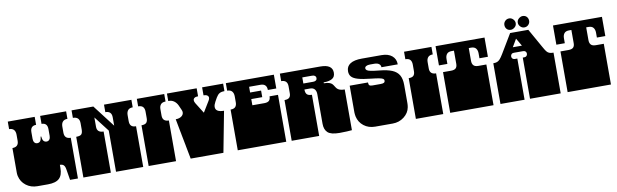

<svg xmlns="http://www.w3.org/2000/svg" viewBox="-51 -1440 6483 2016"><g transform="rotate(-10 3191.0 -431.5)"><path d="M36 -135Q35 -140 34 -146Q33 -152 32.5 -158.5Q32 -165 32 -171V-172Q32 -185 32 -191Q32 -197 32 -209V-260Q32 -269 32 -273.5Q32 -278 32 -282.5Q32 -287 32 -296V-297Q32 -310 32 -316Q32 -322 32 -334V-434Q99 -434 99 -500V-564Q99 -599 82 -617.5Q65 -636 32 -636V-716H319V-631Q257 -631 257 -564V-492Q257 -468 268 -453.5Q279 -439 298 -439Q317 -439 329 -452Q341 -465 344 -501H351Q354 -465 366.5 -452Q379 -439 398 -439Q417 -439 428 -453.5Q439 -468 439 -492V-564Q439 -631 377 -631V-716H654V-636Q621 -636 604 -617.5Q587 -599 587 -564V-500Q587 -434 654 -434V-334Q654 -321 654 -315Q654 -309 654 -297V-296Q654 -287 654 -282.5Q654 -278 654 -273.5Q654 -269 654 -260V0H570L551 -115Q546 -147 532.5 -160.5Q519 -174 492 -174V-141Q492 -64 454.5 -29Q417 6 333 6H221Q152 6 101 -33Q50 -72 36 -135Z M712 -171V-172Q712 -185 712 -191Q712 -197 712 -209V-260Q712 -269 712 -273.5Q712 -278 712 -282.5Q712 -287 712 -296V-297Q712 -310 712 -316Q712 -322 712 -334V-434Q755 -434 768.5 -449.5Q782 -465 782 -500V-567Q782 -636 712 -636V-716H944L1125 -480V-569Q1125 -636 1058 -636V-716H1350V-636Q1315 -636 1299 -616.5Q1283 -597 1283 -564V-500Q1283 -468 1298.5 -451Q1314 -434 1350 -434V0H1060V-135Q1060 -144 1060 -148.5Q1060 -153 1060 -157.5Q1060 -162 1060 -171V-172Q1060 -185 1060 -191Q1060 -197 1060 -209V-260Q1060 -269 1060 -273.5Q1060 -278 1060 -282.5Q1060 -287 1060 -296V-297Q1060 -310 1060 -316Q1060 -322 1060 -334V-439L935 -601V-501Q935 -439 1005 -439V0H712V-135Q712 -144 712 -148.5Q712 -153 712 -157.5Q712 -162 712 -171Z M1408 -171V-172Q1408 -185 1408 -191Q1408 -197 1408 -209V-260Q1408 -269 1408 -273.5Q1408 -278 1408 -282.5Q1408 -287 1408 -296V-297Q1408 -310 1408 -316Q1408 -322 1408 -334V-434Q1445 -434 1460 -449.5Q1475 -465 1475 -498V-567Q1475 -600 1459.5 -618Q1444 -636 1408 -636V-716H1700V-636Q1665 -636 1649 -617Q1633 -598 1633 -567V-498Q1633 -434 1700 -434V0H1408V-135Q1408 -144 1408 -148.5Q1408 -153 1408 -157.5Q1408 -162 1408 -171Z M1824 -167 1821 -183Q1819 -192 1818.5 -196Q1818 -200 1816 -209L1806 -260Q1805 -268 1804 -272Q1803 -276 1802.5 -280Q1802 -284 1800 -292L1798 -302Q1796 -313 1795 -318Q1794 -323 1792 -334L1773 -434Q1811 -434 1834.5 -451Q1858 -468 1858 -494Q1858 -506 1852 -519L1829 -571Q1815 -601 1791 -618.5Q1767 -636 1739 -636H1729V-716H2046V-631Q2021 -631 2007.5 -622Q1994 -613 1994 -597Q1994 -581 2005 -564L2075 -452H2077L2146 -565Q2157 -582 2157 -596Q2157 -612 2143 -621.5Q2129 -631 2104 -631V-716H2328V-636Q2294 -636 2274.5 -624.5Q2255 -613 2238 -584L2215 -543Q2198 -512 2198 -490Q2198 -434 2288 -434L2205 0H1856L1830 -135Q1829 -143 1828 -147Q1827 -151 1826.5 -155Q1826 -159 1824 -167Z M2358 -171V-172Q2358 -185 2358 -191Q2358 -197 2358 -209V-260Q2358 -269 2358 -273.5Q2358 -278 2358 -282.5Q2358 -287 2358 -296V-297Q2358 -310 2358 -316Q2358 -322 2358 -334V-434Q2394 -434 2409.5 -451Q2425 -468 2425 -500V-564Q2425 -597 2408.5 -616.5Q2392 -636 2357 -636V-716H2869V-569H2779Q2779 -636 2712 -636H2591V-575H2708V-505H2591V-439H2718Q2754 -439 2769.5 -454Q2785 -469 2785 -500H2875V-334Q2875 -321 2875 -315Q2875 -309 2875 -297V-296Q2875 -287 2875 -282.5Q2875 -278 2875 -273.5Q2875 -269 2875 -260V-209Q2875 -196 2875 -190Q2875 -184 2875 -172V-171Q2875 -162 2875 -157.5Q2875 -153 2875 -148.5Q2875 -144 2875 -135V0H2358V-135Q2358 -144 2358 -148.5Q2358 -153 2358 -157.5Q2358 -162 2358 -171Z M3283 -119V-135Q3283 -144 3283 -148.5Q3283 -153 3283 -157.5Q3283 -162 3283 -171V-172Q3283 -185 3283 -191Q3283 -197 3283 -209V-260Q3283 -269 3283 -273.5Q3283 -278 3283 -282.5Q3283 -287 3283 -296V-297Q3283 -310 3283 -316Q3283 -322 3283 -334V-434Q3283 -468 3267 -487.5Q3251 -507 3218 -507H3158Q3158 -471 3173.5 -455Q3189 -439 3226 -439V0H2933V-135Q2933 -144 2933 -148.5Q2933 -153 2933 -157.5Q2933 -162 2933 -171V-172Q2933 -185 2933 -191Q2933 -197 2933 -209V-260Q2933 -269 2933 -273.5Q2933 -278 2933 -282.5Q2933 -287 2933 -296V-297Q2933 -310 2933 -316Q2933 -322 2933 -334V-434Q2969 -434 2984.5 -449Q3000 -464 3000 -495V-569Q3000 -636 2933 -636V-716H3364Q3493 -716 3493 -628Q3493 -582 3460 -564Q3427 -546 3378 -546H3370V-536Q3405 -536 3426 -529Q3447 -522 3457 -511.5Q3467 -501 3477 -484Q3487 -467 3496.5 -457.5Q3506 -448 3524.5 -441Q3543 -434 3575 -434V0Q3559 2 3521 4Q3483 6 3443 6Q3351 6 3317 -26Q3283 -58 3283 -119ZM3304 -604Q3304 -618 3293.5 -627Q3283 -636 3263 -636H3158V-571H3263Q3282 -571 3293 -579.5Q3304 -588 3304 -604Z M3638 -135Q3636 -146 3634.5 -157Q3633 -168 3633 -178V-180Q3633 -190 3633 -194.5Q3633 -199 3633 -209V-260Q3633 -269 3633 -273.5Q3633 -278 3633 -282.5Q3633 -287 3633 -296V-297Q3633 -310 3633 -316Q3633 -322 3633 -334V-464H3828Q3828 -442 3836.5 -433.5Q3845 -425 3868 -425H3955Q3981 -425 3992 -431.5Q4003 -438 4003 -454Q4003 -466 3992.5 -473Q3982 -480 3952.5 -486Q3923 -492 3865 -498Q3778 -507 3730 -521Q3682 -535 3662 -557.5Q3642 -580 3642 -616Q3642 -668 3684 -695Q3726 -722 3807 -722H4018Q4088 -722 4128.5 -688.5Q4169 -655 4169 -597H3995Q3995 -619 3977.5 -632.5Q3960 -646 3928 -646H3882Q3855 -646 3840.5 -637.5Q3826 -629 3826 -616Q3826 -602 3837.5 -593.5Q3849 -585 3879.5 -579Q3910 -573 3969 -567Q4053 -559 4102.5 -538Q4152 -517 4175 -477.5Q4198 -438 4198 -373V-334Q4198 -321 4198 -315Q4198 -309 4198 -297V-296Q4198 -287 4198 -282.5Q4198 -278 4198 -273.5Q4198 -269 4198 -260V-209Q4198 -199 4198 -194.5Q4198 -190 4198 -180V-178Q4198 -168 4197 -157Q4196 -146 4194 -135Q4183 -75 4130.5 -34.5Q4078 6 4009 6H3822Q3752 6 3702 -33Q3652 -72 3638 -135Z M4257 -171V-172Q4257 -185 4257 -191Q4257 -197 4257 -209V-260Q4257 -269 4257 -273.5Q4257 -278 4257 -282.5Q4257 -287 4257 -296V-297Q4257 -310 4257 -316Q4257 -322 4257 -334V-434Q4294 -434 4309 -449.5Q4324 -465 4324 -498V-567Q4324 -600 4308.5 -618Q4293 -636 4257 -636V-716H4549V-636Q4514 -636 4498 -617Q4482 -598 4482 -567V-498Q4482 -434 4549 -434V0H4257V-135Q4257 -144 4257 -148.5Q4257 -153 4257 -157.5Q4257 -162 4257 -171Z M4623 -171V-172Q4623 -185 4623 -191Q4623 -197 4623 -209V-260Q4623 -269 4623 -273.5Q4623 -278 4623 -282.5Q4623 -287 4623 -296V-297Q4623 -310 4623 -316Q4623 -322 4623 -334V-434H4708Q4744 -434 4759.5 -449Q4775 -464 4775 -495V-636H4750Q4715 -636 4699 -616.5Q4683 -597 4683 -564V-511H4593V-716H5115V-511H5025V-563Q5025 -596 5009 -616Q4993 -636 4958 -636H4933V-500Q4933 -468 4948.5 -451Q4964 -434 5000 -434H5085V-334Q5085 -321 5085 -315Q5085 -309 5085 -297V-296Q5085 -287 5085 -282.5Q5085 -278 5085 -273.5Q5085 -269 5085 -260V-209Q5085 -196 5085 -190Q5085 -184 5085 -172V-171Q5085 -162 5085 -157.5Q5085 -153 5085 -148.5Q5085 -144 5085 -135V0H4623V-135Q4623 -144 4623 -148.5Q4623 -153 4623 -157.5Q4623 -162 4623 -171Z M5159 -171V-172Q5159 -185 5159 -191Q5159 -197 5159 -209V-260Q5159 -269 5159 -273.5Q5159 -278 5159 -282.5Q5159 -287 5159 -296V-297Q5159 -310 5159 -316Q5159 -322 5159 -334V-434Q5184 -434 5200 -440Q5216 -446 5231 -462.5Q5246 -479 5267 -514L5388 -716H5582L5694 -517Q5715 -479 5727 -463.5Q5739 -448 5755 -441Q5771 -434 5801 -434V0H5474V-135Q5474 -144 5474 -148.5Q5474 -153 5474 -157.5Q5474 -162 5474 -171V-172Q5474 -185 5474 -191Q5474 -197 5474 -209V-260Q5474 -269 5474 -273.5Q5474 -278 5474 -282.5Q5474 -287 5474 -296V-297Q5474 -310 5474 -316Q5474 -322 5474 -334V-439H5490Q5506 -439 5515 -448.5Q5524 -458 5524 -473Q5524 -487 5515 -496Q5506 -505 5490 -505H5390Q5373 -505 5364.5 -495Q5356 -485 5356 -472Q5356 -456 5366 -447.5Q5376 -439 5390 -439H5416V0H5159V-135Q5159 -144 5159 -148.5Q5159 -153 5159 -157.5Q5159 -162 5159 -171ZM5487 -564 5439 -647 5390 -564ZM5486 -808Q5486 -835 5506.5 -852Q5527 -869 5547 -869Q5575 -869 5591 -851.5Q5607 -834 5607 -808Q5607 -784 5589.5 -766Q5572 -748 5546 -748Q5522 -748 5504 -766.5Q5486 -785 5486 -808ZM5343 -809Q5343 -833 5360.5 -851Q5378 -869 5404 -869Q5428 -869 5446 -850.5Q5464 -832 5464 -809Q5464 -782 5443.5 -765Q5423 -748 5403 -748Q5375 -748 5359 -765.5Q5343 -783 5343 -809Z M5875 -171V-172Q5875 -185 5875 -191Q5875 -197 5875 -209V-260Q5875 -269 5875 -273.5Q5875 -278 5875 -282.5Q5875 -287 5875 -296V-297Q5875 -310 5875 -316Q5875 -322 5875 -334V-434H5960Q5996 -434 6011.5 -449Q6027 -464 6027 -495V-636H6002Q5967 -636 5951 -616.5Q5935 -597 5935 -564V-511H5845V-716H6367V-511H6277V-563Q6277 -596 6261 -616Q6245 -636 6210 -636H6185V-500Q6185 -468 6200.5 -451Q6216 -434 6252 -434H6337V-334Q6337 -321 6337 -315Q6337 -309 6337 -297V-296Q6337 -287 6337 -282.5Q6337 -278 6337 -273.5Q6337 -269 6337 -260V-209Q6337 -196 6337 -190Q6337 -184 6337 -172V-171Q6337 -162 6337 -157.5Q6337 -153 6337 -148.5Q6337 -144 6337 -135V0H5875V-135Q5875 -144 5875 -148.5Q5875 -153 5875 -157.5Q5875 -162 5875 -171Z"/></g></svg>

Font: Danfo
Style: Regular
Weight: 400
Version: Version 1.000;Glyphs 3.2 (3236)